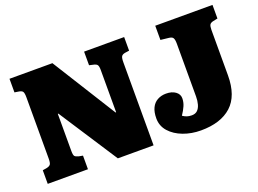

<svg xmlns="http://www.w3.org/2000/svg" viewBox="-106 -948 1621 1207"><g transform="rotate(-20 704.5 -344.5)"><path d="M36 0V-91L65 -96Q83 -100 89.5 -109.5Q96 -119 96 -148V-558Q96 -586 89.5 -595.5Q83 -605 62 -608L36 -612V-703H323L590 -276H594V-559Q594 -584 587.5 -593Q581 -602 561 -606L535 -612V-703H803V-612L775 -608Q757 -605 750.5 -595Q744 -585 744 -556V0H505L250 -392H246V-144Q246 -116 252.5 -108.5Q259 -101 278 -96L305 -91V0ZM1057 14Q994 14 939.5 -6.5Q885 -27 851.5 -64.5Q818 -102 818 -153Q818 -195 831.5 -223Q845 -251 870.5 -265Q896 -279 928 -279Q967 -279 991 -261.5Q1015 -244 1015 -217Q1015 -191 1004.5 -166.5Q994 -142 975 -114Q988 -105 1002 -100Q1016 -95 1035 -95Q1059 -95 1073 -108.5Q1087 -122 1093.5 -145.5Q1100 -169 1100 -197V-551Q1100 -577 1093.5 -588.5Q1087 -600 1065 -602L1011 -608V-703H1394V-612L1365 -606Q1346 -602 1340 -592Q1334 -582 1334 -557V-254Q1334 -117 1262 -51.5Q1190 14 1057 14Z"/></g></svg>

Font: Literata 18pt Black
Style: Regular
Weight: 900
Designer: Latin by Veronika Burian and Jose Scaglione. Greek by Irene Vlachou. Cyrillic by Vera Evstafieva.
Foundry: TypeTogether
Version: Version 3.103;gftools[0.9.29]